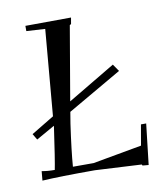

<svg xmlns="http://www.w3.org/2000/svg" viewBox="-68 -592 584 671"><g transform="rotate(-10 224.0 -256.5)"><path d="M25.4 -156.2 106.4 -205.1 132.8 -510.7 66.4 -514.6V-533.2L228.5 -534.2L224.6 -511.7L219.7 -508.8L174.8 -246.1L343.8 -346.7L361.3 -321.3L168.9 -210L162.1 -168.9Q148.4 -73.2 144.5 -19.5H217.8L391.6 -50.8L404.3 -124H422.9L406.2 20.5L384.8 18.6L382.8 14.6L217.8 5.9Q91.8 5.9 31.2 9.8L34.2 -23.4Q53.7 -19.5 80.1 -19.5Q86.9 -52.7 103.5 -168.9V-171.9L38.1 -134.8Z"/></g></svg>

Font: Kleymisska
Style: Regular
Weight: 500
Italic angle: -8°
Designer: gluk
Foundry: gluk
Version: Version 0.298